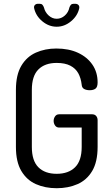

<svg xmlns="http://www.w3.org/2000/svg" viewBox="-20 -987 588 1013"><path d="M279 6Q218 6 169.5 -15.5Q121 -37 92.5 -85Q64 -133 64 -212V-513Q64 -592 92.5 -640Q121 -688 169.5 -709.5Q218 -731 277 -731Q343 -731 391.5 -708.5Q440 -686 467.5 -646Q495 -606 495 -552Q495 -528 484 -519.5Q473 -511 453 -511Q436 -511 424 -517.5Q412 -524 411 -540Q407 -575 393 -600.5Q379 -626 351 -640.5Q323 -655 279 -655Q217 -655 182.5 -620.5Q148 -586 148 -513V-212Q148 -139 182.5 -104.5Q217 -70 279 -70Q341 -70 376 -104.5Q411 -139 411 -212V-314H292Q278 -314 270.5 -325Q263 -336 263 -349Q263 -362 270.5 -373Q278 -384 292 -384H466Q480 -384 487.5 -375Q495 -366 495 -353V-212Q495 -133 466.5 -85Q438 -37 389 -15.5Q340 6 279 6ZM279 -846Q238 -846 203.5 -874.5Q169 -903 160 -944Q158 -954 164 -960.5Q170 -967 180 -967H190Q199 -967 204 -961.5Q209 -956 212 -947Q218 -922 237 -905Q256 -888 279 -888Q303 -888 322 -905Q341 -922 346 -947Q349 -956 354 -961.5Q359 -967 368 -967H377Q388 -967 394 -960.5Q400 -954 398 -943Q389 -903 354.5 -874.5Q320 -846 279 -846Z"/></svg>

Font: Dosis ExtraLight Medium
Style: Regular
Weight: 500
Version: Version 3.001; ttfautohint (v1.8.2)